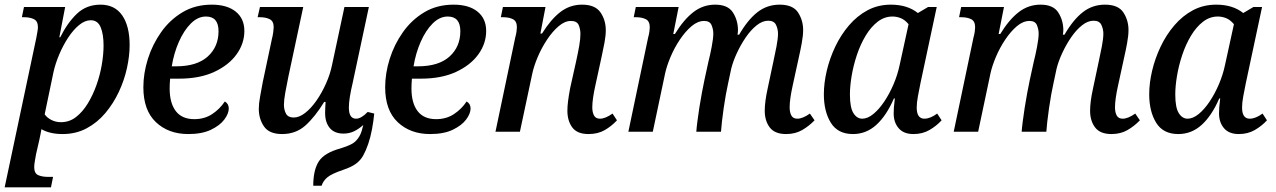

<svg xmlns="http://www.w3.org/2000/svg" viewBox="-39 -566 5484 825"><path d="M-19 239 117 -403Q120 -419 122 -431Q124 -443 124 -449Q124 -475 107 -483.5Q90 -492 65 -492H55L64 -536H241L216 -406H220Q250 -467 291 -506.5Q332 -546 393 -546Q454 -546 486 -500Q518 -454 518 -372Q518 -326 506.5 -273.5Q495 -221 471.5 -171Q448 -121 413.5 -80Q379 -39 333 -14.5Q287 10 230 10Q175 10 139 -11Q138 -2 135 11Q132 24 130 35L116 96Q114 108 111 124.5Q108 141 108 152Q108 179 125 186.5Q142 194 167 194H189L180 239ZM223 -41Q259 -41 287.5 -63Q316 -85 338 -121Q360 -157 375.5 -200.5Q391 -244 398.5 -288.5Q406 -333 406 -370Q406 -419 393.5 -449Q381 -479 351 -479Q326 -479 301 -458.5Q276 -438 254 -404.5Q232 -371 215.5 -332Q199 -293 191 -257L153 -75Q162 -61 181 -51Q200 -41 223 -41Z M770 10Q685 10 631 -41Q577 -92 577 -191Q577 -251 596.5 -313Q616 -375 653.5 -428Q691 -481 745.5 -513.5Q800 -546 871 -546Q937 -546 974 -516Q1011 -486 1011 -433Q1011 -379 977.5 -332.5Q944 -286 881.5 -257Q819 -228 730 -228H692Q691 -217 690.5 -206.5Q690 -196 690 -186Q690 -123 716.5 -88.5Q743 -54 796 -54Q840 -54 873 -76Q906 -98 927 -130Q944 -120 944 -100Q944 -78 925 -52.5Q906 -27 867.5 -8.5Q829 10 770 10ZM699 -281H717Q807 -281 853.5 -323Q900 -365 900 -432Q900 -495 846 -495Q811 -495 781 -465Q751 -435 729.5 -386Q708 -337 699 -281Z M1173 10Q1118 10 1095.5 -22.5Q1073 -55 1073 -99Q1073 -120 1078.5 -150.5Q1084 -181 1090 -213L1129 -397Q1133 -412 1135 -427.5Q1137 -443 1137 -449Q1137 -475 1120 -483.5Q1103 -492 1078 -492H1068L1078 -536H1264L1200 -236Q1193 -202 1187 -169Q1181 -136 1181 -116Q1181 -94 1190 -77.5Q1199 -61 1223 -61Q1247 -61 1272.5 -81Q1298 -101 1321 -134Q1344 -167 1362 -207.5Q1380 -248 1388 -288L1441 -536H1546L1476 -208Q1469 -179 1464.5 -151.5Q1460 -124 1460 -104Q1460 -56 1491 -56Q1513 -56 1541 -85L1569 -78Q1566 -46 1559.5 -11Q1553 24 1543 53Q1533 82 1521.5 102.5Q1510 123 1490.5 137.5Q1471 152 1435 164Q1385 181 1367 196.5Q1349 212 1343 232H1307Q1307 165 1330.5 128Q1354 91 1423 72Q1461 60 1477 50Q1493 40 1505 20Q1511 10 1515 -3Q1519 -16 1522 -29Q1503 -12 1482.5 -2Q1462 8 1437 8Q1398 8 1378 -16Q1358 -40 1358 -80Q1358 -90 1358.5 -102Q1359 -114 1360 -128H1354Q1314 -63 1273 -26.5Q1232 10 1173 10Z M1809 10Q1724 10 1670 -41Q1616 -92 1616 -191Q1616 -251 1635.5 -313Q1655 -375 1692.5 -428Q1730 -481 1784.5 -513.5Q1839 -546 1910 -546Q1976 -546 2013 -516Q2050 -486 2050 -433Q2050 -379 2016.5 -332.5Q1983 -286 1920.5 -257Q1858 -228 1769 -228H1731Q1730 -217 1729.5 -206.5Q1729 -196 1729 -186Q1729 -123 1755.5 -88.5Q1782 -54 1835 -54Q1879 -54 1912 -76Q1945 -98 1966 -130Q1983 -120 1983 -100Q1983 -78 1964 -52.5Q1945 -27 1906.5 -8.5Q1868 10 1809 10ZM1738 -281H1756Q1846 -281 1892.5 -323Q1939 -365 1939 -432Q1939 -495 1885 -495Q1850 -495 1820 -465Q1790 -435 1768.5 -386Q1747 -337 1738 -281Z M2490 10Q2441 10 2420 -18.5Q2399 -47 2399 -90Q2399 -109 2402 -132.5Q2405 -156 2411 -188L2436 -300Q2445 -341 2450 -370Q2455 -399 2455 -420Q2455 -441 2447.5 -458.5Q2440 -476 2414 -476Q2388 -476 2361.5 -453.5Q2335 -431 2311.5 -395.5Q2288 -360 2271.5 -321Q2255 -282 2248 -249L2195 0H2090L2175 -405Q2179 -419 2180.5 -431Q2182 -443 2182 -449Q2182 -475 2165 -483.5Q2148 -492 2123 -492H2113L2122 -536H2305L2283 -422H2290Q2328 -483 2369 -514.5Q2410 -546 2462 -546Q2518 -546 2541 -513Q2564 -480 2564 -436Q2564 -413 2558.5 -383Q2553 -353 2546 -322L2519 -198Q2513 -171 2509.5 -147Q2506 -123 2506 -105Q2506 -83 2513.5 -69.5Q2521 -56 2539 -56Q2562 -56 2593 -78L2612 -49Q2589 -24 2559.5 -7Q2530 10 2490 10Z M3339 10Q3290 10 3268.5 -18.5Q3247 -47 3247 -90Q3247 -109 3250 -132.5Q3253 -156 3260 -188L3284 -301Q3291 -332 3297.5 -366.5Q3304 -401 3304 -421Q3304 -441 3295.5 -459Q3287 -477 3262 -477Q3237 -477 3212 -457Q3187 -437 3165.5 -405.5Q3144 -374 3127.5 -338.5Q3111 -303 3103 -271L3089 -205Q3085 -188 3080 -160Q3075 -132 3070.5 -101Q3066 -70 3063 -43Q3060 -16 3059 0H2953Q2954 -16 2957.5 -43.5Q2961 -71 2966 -103.5Q2971 -136 2977 -167.5Q2983 -199 2988 -223L3005 -301Q3012 -328 3019 -364.5Q3026 -401 3026 -422Q3026 -440 3018.5 -458Q3011 -476 2987 -476Q2959 -476 2932.5 -453.5Q2906 -431 2882.5 -396Q2859 -361 2842.5 -322Q2826 -283 2819 -251L2766 0H2661L2746 -405Q2750 -419 2751.5 -431Q2753 -443 2753 -449Q2753 -475 2736 -483.5Q2719 -492 2694 -492H2684L2693 -536H2877L2854 -420H2861Q2899 -482 2940.5 -514Q2982 -546 3034 -546Q3088 -546 3109.5 -513.5Q3131 -481 3132 -439Q3132 -433 3131.5 -428Q3131 -423 3130 -417H3137Q3174 -481 3215.5 -513.5Q3257 -546 3311 -546Q3368 -546 3390 -512.5Q3412 -479 3412 -437Q3412 -413 3406 -380.5Q3400 -348 3394 -322L3367 -198Q3361 -171 3357.5 -147Q3354 -123 3354 -105Q3354 -83 3361.5 -69.5Q3369 -56 3387 -56Q3410 -56 3441 -78L3461 -49Q3437 -24 3407.5 -7Q3378 10 3339 10Z M3626 10Q3561 10 3531 -38.5Q3501 -87 3501 -161Q3501 -209 3513.5 -262Q3526 -315 3550 -365.5Q3574 -416 3609 -457Q3644 -498 3689 -522Q3734 -546 3789 -546Q3860 -546 3905 -510L3949 -536H3986L3916 -208Q3910 -179 3905 -151.5Q3900 -124 3900 -104Q3900 -56 3933 -56Q3958 -56 3988 -78L4007 -49Q3985 -25 3955 -7.5Q3925 10 3886 10Q3844 10 3822.5 -15Q3801 -40 3801 -79Q3801 -92 3802 -105Q3803 -118 3806 -143H3802Q3770 -69 3726.5 -29.5Q3683 10 3626 10ZM3666 -56Q3689 -56 3713.5 -76Q3738 -96 3760.5 -129.5Q3783 -163 3800.5 -204Q3818 -245 3827 -288L3865 -462Q3849 -481 3831.5 -488Q3814 -495 3796 -495Q3761 -495 3732 -472.5Q3703 -450 3680.5 -412.5Q3658 -375 3643 -330Q3628 -285 3620.5 -240.5Q3613 -196 3613 -160Q3613 -104 3628 -80Q3643 -56 3666 -56Z M4737 10Q4688 10 4666.5 -18.5Q4645 -47 4645 -90Q4645 -109 4648 -132.5Q4651 -156 4658 -188L4682 -301Q4689 -332 4695.5 -366.5Q4702 -401 4702 -421Q4702 -441 4693.5 -459Q4685 -477 4660 -477Q4635 -477 4610 -457Q4585 -437 4563.5 -405.5Q4542 -374 4525.5 -338.5Q4509 -303 4501 -271L4487 -205Q4483 -188 4478 -160Q4473 -132 4468.5 -101Q4464 -70 4461 -43Q4458 -16 4457 0H4351Q4352 -16 4355.5 -43.5Q4359 -71 4364 -103.5Q4369 -136 4375 -167.5Q4381 -199 4386 -223L4403 -301Q4410 -328 4417 -364.5Q4424 -401 4424 -422Q4424 -440 4416.5 -458Q4409 -476 4385 -476Q4357 -476 4330.5 -453.5Q4304 -431 4280.5 -396Q4257 -361 4240.5 -322Q4224 -283 4217 -251L4164 0H4059L4144 -405Q4148 -419 4149.5 -431Q4151 -443 4151 -449Q4151 -475 4134 -483.5Q4117 -492 4092 -492H4082L4091 -536H4275L4252 -420H4259Q4297 -482 4338.5 -514Q4380 -546 4432 -546Q4486 -546 4507.5 -513.5Q4529 -481 4530 -439Q4530 -433 4529.5 -428Q4529 -423 4528 -417H4535Q4572 -481 4613.5 -513.5Q4655 -546 4709 -546Q4766 -546 4788 -512.5Q4810 -479 4810 -437Q4810 -413 4804 -380.5Q4798 -348 4792 -322L4765 -198Q4759 -171 4755.5 -147Q4752 -123 4752 -105Q4752 -83 4759.5 -69.5Q4767 -56 4785 -56Q4808 -56 4839 -78L4859 -49Q4835 -24 4805.5 -7Q4776 10 4737 10Z M5024 10Q4959 10 4929 -38.5Q4899 -87 4899 -161Q4899 -209 4911.5 -262Q4924 -315 4948 -365.5Q4972 -416 5007 -457Q5042 -498 5087 -522Q5132 -546 5187 -546Q5258 -546 5303 -510L5347 -536H5384L5314 -208Q5308 -179 5303 -151.5Q5298 -124 5298 -104Q5298 -56 5331 -56Q5356 -56 5386 -78L5405 -49Q5383 -25 5353 -7.5Q5323 10 5284 10Q5242 10 5220.5 -15Q5199 -40 5199 -79Q5199 -92 5200 -105Q5201 -118 5204 -143H5200Q5168 -69 5124.5 -29.5Q5081 10 5024 10ZM5064 -56Q5087 -56 5111.5 -76Q5136 -96 5158.5 -129.5Q5181 -163 5198.5 -204Q5216 -245 5225 -288L5263 -462Q5247 -481 5229.5 -488Q5212 -495 5194 -495Q5159 -495 5130 -472.5Q5101 -450 5078.5 -412.5Q5056 -375 5041 -330Q5026 -285 5018.5 -240.5Q5011 -196 5011 -160Q5011 -104 5026 -80Q5041 -56 5064 -56Z"/></svg>

Font: Noto Serif SemiCondensed Medium
Style: Italic
Weight: 500
Width: 4
Italic angle: -12°
Designer: Monotype Design Team
Foundry: Monotype Imaging Inc.
Version: Version 2.013